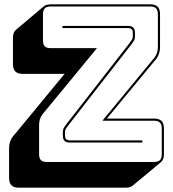

<svg xmlns="http://www.w3.org/2000/svg" viewBox="-20 -750 800 889"><path d="M564 119H68Q44 119 33 108Q22 97 22 73V-61Q22 -83 28.5 -98.5Q35 -114 49 -129L279 -408H86Q62 -408 51 -419Q40 -430 40 -454V-575Q40 -588 43.5 -597Q47 -606 54 -612L183 -721Q188 -725 196.5 -727.5Q205 -730 215 -730H675Q699 -730 710 -719Q721 -708 721 -684V-535Q721 -513 714.5 -497Q708 -481 694 -466L475 -201H693Q717 -201 728 -190Q739 -179 739 -155V-36Q739 -23 735.5 -14Q732 -5 725 1L595 109Q591 113 582.5 116Q574 119 564 119ZM693 0Q712 0 720.5 -8.5Q729 -17 729 -36V-155Q729 -174 720.5 -182.5Q712 -191 693 -191H454L686 -472Q699 -486 705 -500.5Q711 -515 711 -535V-684Q711 -703 702.5 -711.5Q694 -720 675 -720H215Q196 -720 187.5 -711.5Q179 -703 179 -684V-563Q179 -544 187.5 -535.5Q196 -527 215 -527H429L186 -232Q173 -218 167 -203.5Q161 -189 161 -170V-36Q161 -17 169.5 -8.5Q178 0 197 0ZM588 -544 295 -168Q288 -159 284.5 -153Q281 -147 281 -137V-123Q281 -109 287.5 -104.5Q294 -100 302 -100H639V-90H302Q286 -90 278.5 -98Q271 -106 271 -123V-139Q271 -150 276 -158.5Q281 -167 288 -176L581 -552Q588 -561 591.5 -567Q595 -573 595 -583V-597Q595 -611 588.5 -615.5Q582 -620 574 -620H269V-630H574Q590 -630 597.5 -622Q605 -614 605 -597V-581Q605 -570 600 -561.5Q595 -553 588 -544Z"/></svg>

Font: Bungee Shade
Style: Regular
Weight: 400
Designer: David Jonathan Ross
Foundry: David Jonathan Ross
Version: Version 1.000;PS 1.0;hotconv 1.0.72;makeotf.lib2.5.5900